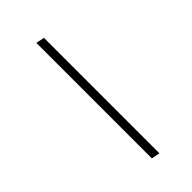

<svg xmlns="http://www.w3.org/2000/svg" viewBox="39 -495 429 429"><g transform="rotate(45 253.5 -280.0)"><path d="M79 -290H444L440 -270H75Z"/></g></svg>

Font: Albert Sans Thin
Style: Italic
Weight: 250
Italic angle: -11.25°
Designer: Andreas Rasmussen
Foundry: a.Foundry
Version: Version 1.025